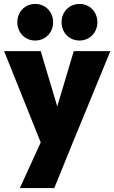

<svg xmlns="http://www.w3.org/2000/svg" viewBox="-20 -749 581 976"><path d="M81 207H256L340 0L541 -489H355L271 -208L187 -489H1L187 -25ZM68 -636C68 -584 106 -543 159 -543C212 -543 250 -584 250 -636C250 -688 212 -729 159 -729C106 -729 68 -688 68 -636ZM293 -636C293 -584 331 -543 384 -543C437 -543 475 -584 475 -636C475 -688 437 -729 384 -729C331 -729 293 -688 293 -636Z"/></svg>

Font: MV Cash ExtraBold
Style: Regular
Weight: 800
Designer: Rodrigo Fuenzalida
Foundry: fragTYPE
Version: Version 1.100;Glyphs 3.1.2 (3151)